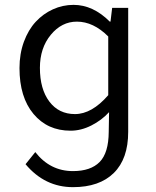

<svg xmlns="http://www.w3.org/2000/svg" viewBox="-20 -542 640 789"><path d="M279.8 227.1Q164.1 227.1 85 132.8L125 83Q186 161.1 279.8 161.1Q352.5 161.1 389.4 123.8Q426.3 86.4 426.8 0L428.2 -81.1Q397.9 -47.9 355.5 -26.4Q313 -4.9 270 -4.9Q175.3 -4.9 117.7 -73.7Q60.1 -142.6 60.1 -262.2Q60.1 -320.8 78.1 -370.1Q96.2 -419.4 126.7 -452.4Q157.2 -485.4 197.5 -503.7Q237.8 -522 282.2 -522Q362.3 -522 431.2 -453.1H434.1L440.9 -509.8H506.8V0Q506.8 110.4 447.8 168.7Q388.7 227.1 279.8 227.1ZM288.1 -73.2Q357.4 -73.2 424.8 -150.9V-392.1Q363.8 -453.1 295.9 -453.1Q233.4 -453.1 188.7 -398.9Q144 -344.7 144 -263.2Q144 -175.8 182.9 -124.5Q221.7 -73.2 288.1 -73.2Z"/></svg>

Font: Office Code Pro D
Style: Regular
Weight: 400
Designer: Nathan Rutzky & Paul D. Hunt
Foundry: Adobe Systems Incorporated
Version: Version 1.004;PS 001.004;hotconv 1.0.70;makeotf.lib2.5.58329